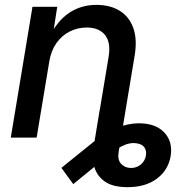

<svg xmlns="http://www.w3.org/2000/svg" viewBox="-20 -567 789 791"><path d="M505.9 204.1Q445.3 204.1 412.4 181.2Q379.4 158.2 368.9 121.1Q358.4 84 365.2 41.5L390.6 -113.8H497.6L468.8 58.6Q463.4 91.3 479.2 108.2Q495.1 125 520 125Q543 125 560.1 110.8Q577.1 96.7 581.1 74.2Q584.5 54.7 575 40.5Q565.4 26.4 542.5 23.4Q526.4 21 510.5 24.7Q494.6 28.3 477.8 37.6Q460.9 46.9 440.9 62L281.7 191.4L232.9 124.5L374 10.7Q414.1 -21.5 461.2 -40.3Q508.3 -59.1 552.2 -59.1Q620.6 -59.1 656.5 -21.5Q692.4 16.1 683.1 75.7Q673.3 133.8 626.5 168.9Q579.6 204.1 505.9 204.1ZM183.1 -314 130.9 0H24.4L113.8 -539.1H215.8L195.3 -406.7L180.7 -410.2Q215.8 -481.4 265.1 -514.2Q314.5 -546.9 377 -546.9Q433.6 -546.9 472.9 -522.7Q512.2 -498.5 529.1 -451.9Q545.9 -405.3 534.7 -337.4L478.5 0H372.1L427.2 -331.5Q437.5 -391.6 412.8 -422.6Q388.2 -453.6 336.9 -453.6Q299.8 -453.6 267.3 -437.3Q234.9 -420.9 212.6 -389.6Q190.4 -358.4 183.1 -314Z"/></svg>

Font: Inter 18pt Medium
Style: Italic
Weight: 500
Italic angle: -9.3988°
Designer: Rasmus Andersson
Foundry: rsms
Version: Version 4.001;git-66647c0bb